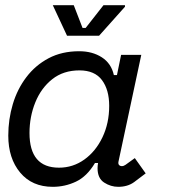

<svg xmlns="http://www.w3.org/2000/svg" viewBox="-20 -708 652 742"><path d="M184 14Q104 14 58 -41Q12 -96 12 -184Q12 -247 29.5 -305.5Q47 -364 82 -410Q117 -456 168 -483Q219 -510 286 -510Q337 -510 373.5 -486.5Q410 -463 420 -418H432L448 -496H526L438 -84Q436 -75 440 -70.5Q444 -66 451 -66Q458 -66 465 -71L501 -97L543 -38L498 -4Q473 14 437 14Q408 14 382.5 -2.5Q357 -19 357 -58Q357 -63 357.5 -68Q358 -73 359 -78H347Q316 -26 273.5 -6Q231 14 184 14ZM208 -60Q262 -60 306 -91.5Q350 -123 376 -177.5Q402 -232 402 -299Q402 -361 374 -398.5Q346 -436 287 -436Q225 -436 182 -402Q139 -368 116.5 -312.5Q94 -257 94 -194Q94 -60 208 -60ZM239 -570 184 -688H265L299 -600H311L380 -688H463V-682L363 -570Z"/></svg>

Font: Space Mono
Style: Italic
Weight: 400
Italic angle: -12°
Monospace: yes
Designer: Colophon Foundry + Benjamin Critton
Foundry: Colophon Foundry & Benjamin Critton
Version: Version 1.003; ttfautohint (v1.8.4.7-5d5b)